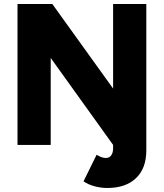

<svg xmlns="http://www.w3.org/2000/svg" viewBox="-20 -720 813 954"><path d="M395 181 460 49Q486 65 506 65Q523 65 532.5 52Q542 39 542 16V0L232 -432V0H67V-700H240L542 -280V-700H707V27Q707 116 656 165Q605 214 513 214Q481 214 449.5 205.5Q418 197 395 181Z"/></svg>

Font: Oak Sans ExtraBold
Style: Regular
Weight: 800
Designer: Erik Kennedy, Walven
Foundry: Erik Kennedy, Walven
Version: Version 1.000